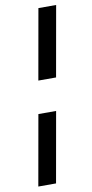

<svg xmlns="http://www.w3.org/2000/svg" viewBox="-93 -758 427 896"><g transform="rotate(-10 121.0 -310.0)"><path d="M99 -387 158 -720H242L183 -387ZM13 100 72 -233H156L97 100Z"/></g></svg>

Font: DM Sans 24pt
Style: Italic
Weight: 400
Italic angle: -10°
Designer: Colophon Foundry, Jonny Pinhorn
Foundry: Colophon Foundry
Version: Version 4.004;gftools[0.9.30]